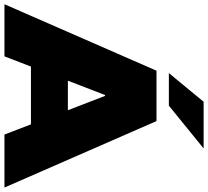

<svg xmlns="http://www.w3.org/2000/svg" viewBox="-76 -900 957 884"><g transform="rotate(90 403.0 -458.5)"><path d="M534 -122H268L221 0H-19L287 -700H519L825 0H581ZM399 -463 333 -292H469L403 -463ZM430 -917H645L448 -757H298Z"/></g></svg>

Font: CMG Sans Black
Style: Regular
Weight: 900
Designer: Julieta Ulanovsky
Foundry: Julieta Ulanovsky
Version: Version 7.200